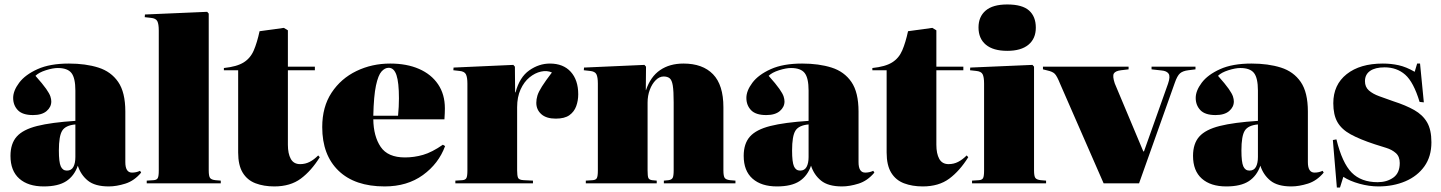

<svg xmlns="http://www.w3.org/2000/svg" viewBox="-20 -822 6464 861"><path d="M176 14Q106 14 66.5 -21Q27 -56 27 -123Q27 -178 55 -209.5Q83 -241 146.5 -257Q210 -273 318 -280V-416Q318 -472 300.5 -494.5Q283 -517 239 -517Q217 -517 185.5 -507Q154 -497 139 -482Q172 -445 187 -423.5Q202 -402 206 -389.5Q210 -377 210 -367Q210 -342 189 -324Q168 -306 128 -306Q81 -306 60 -328Q39 -350 39 -383Q39 -415 66 -451Q93 -487 148.5 -512Q204 -537 289 -537Q364 -537 421 -519Q478 -501 510 -454.5Q542 -408 542 -322V-95Q542 -48 572 -48Q591 -48 608 -56L613 -48Q582 -11 542 1.5Q502 14 468 14Q406 14 374 -12Q342 -38 329 -79Q313 -33 277 -9.5Q241 14 176 14ZM280 -57Q300 -57 309 -73.5Q318 -90 318 -118V-264Q274 -260 259 -236Q244 -212 244 -147Q244 -95 252.5 -76Q261 -57 280 -57Z M638 0V-12L669 -14Q683 -15 687.5 -23.5Q692 -32 692 -57V-685Q692 -714 685.5 -727Q679 -740 656 -742L629 -745L630 -757L909 -769L916 -761V-58Q916 -32 922 -24Q928 -16 946 -14L970 -12V0Z M1210 14Q1163 14 1126 0Q1089 -14 1068.5 -47.5Q1048 -81 1048 -138V-507H984V-517Q1042 -523 1072.5 -542Q1103 -561 1118 -596Q1133 -631 1144 -682L1253 -697L1271 -686V-523H1392V-507H1271V-173Q1271 -133 1284 -109.5Q1297 -86 1326 -86Q1349 -86 1368.5 -96Q1388 -106 1407 -125L1414 -117Q1376 -56 1329 -21Q1282 14 1210 14Z M1705 14Q1571 14 1498 -56.5Q1425 -127 1425 -252Q1425 -343 1467 -406.5Q1509 -470 1578.5 -503.5Q1648 -537 1730 -537Q1804 -537 1859 -513Q1914 -489 1944.5 -444Q1975 -399 1975 -336Q1975 -326 1974.5 -314Q1974 -302 1973 -287H1654Q1655 -211 1687 -163.5Q1719 -116 1796 -116Q1837 -116 1877 -127.5Q1917 -139 1966 -173L1976 -167Q1947 -88 1876.5 -37Q1806 14 1705 14ZM1654 -303H1765Q1767 -324 1768 -343Q1769 -362 1769 -381Q1769 -452 1758 -485Q1747 -518 1723 -518Q1706 -518 1691 -501.5Q1676 -485 1666 -438.5Q1656 -392 1654 -303Z M2022 0V-12L2053 -14Q2067 -15 2071.5 -23.5Q2076 -32 2076 -57V-447Q2076 -475 2069.5 -488.5Q2063 -502 2040 -504L2013 -507L2014 -519L2282 -531L2289 -523L2290 -408H2292Q2310 -476 2353.5 -506.5Q2397 -537 2446 -537Q2506 -537 2539.5 -500Q2573 -463 2573 -399Q2573 -371 2564 -346Q2555 -321 2533.5 -305.5Q2512 -290 2472 -290Q2430 -290 2407.5 -310Q2385 -330 2385 -361Q2385 -377 2390 -393.5Q2395 -410 2410.5 -434.5Q2426 -459 2455 -497Q2433 -507 2406 -501Q2379 -495 2354.5 -475Q2330 -455 2314.5 -421Q2299 -387 2299 -341V-58Q2299 -35 2303 -25Q2307 -15 2329 -14L2370 -12V0Z M2607 0V-12L2638 -14Q2652 -15 2656.5 -23.5Q2661 -32 2661 -57V-447Q2661 -476 2654.5 -489Q2648 -502 2625 -504L2598 -507L2599 -519L2870 -531L2877 -523L2876 -418H2877Q2897 -478 2940 -507.5Q2983 -537 3045 -537Q3131 -537 3177.5 -489Q3224 -441 3224 -341V-58Q3224 -32 3230 -24Q3236 -16 3254 -14L3278 -12V0H2957V-12L2978 -14Q2992 -16 2996.5 -24.5Q3001 -33 3001 -58V-363Q3001 -414 2997 -438.5Q2993 -463 2983 -471Q2973 -479 2956 -479Q2937 -479 2920.5 -462.5Q2904 -446 2894 -419.5Q2884 -393 2884 -362V-58Q2884 -32 2887.5 -24Q2891 -16 2904 -14L2925 -12V0Z M3464 14Q3394 14 3354.5 -21Q3315 -56 3315 -123Q3315 -178 3343 -209.5Q3371 -241 3434.5 -257Q3498 -273 3606 -280V-416Q3606 -472 3588.5 -494.5Q3571 -517 3527 -517Q3505 -517 3473.5 -507Q3442 -497 3427 -482Q3460 -445 3475 -423.5Q3490 -402 3494 -389.5Q3498 -377 3498 -367Q3498 -342 3477 -324Q3456 -306 3416 -306Q3369 -306 3348 -328Q3327 -350 3327 -383Q3327 -415 3354 -451Q3381 -487 3436.5 -512Q3492 -537 3577 -537Q3652 -537 3709 -519Q3766 -501 3798 -454.5Q3830 -408 3830 -322V-95Q3830 -48 3860 -48Q3879 -48 3896 -56L3901 -48Q3870 -11 3830 1.5Q3790 14 3756 14Q3694 14 3662 -12Q3630 -38 3617 -79Q3601 -33 3565 -9.5Q3529 14 3464 14ZM3568 -57Q3588 -57 3597 -73.5Q3606 -90 3606 -118V-264Q3562 -260 3547 -236Q3532 -212 3532 -147Q3532 -95 3540.5 -76Q3549 -57 3568 -57Z M4118 14Q4071 14 4034 0Q3997 -14 3976.5 -47.5Q3956 -81 3956 -138V-507H3892V-517Q3950 -523 3980.5 -542Q4011 -561 4026 -596Q4041 -631 4052 -682L4161 -697L4179 -686V-523H4300V-507H4179V-173Q4179 -133 4192 -109.5Q4205 -86 4234 -86Q4257 -86 4276.5 -96Q4296 -106 4315 -125L4322 -117Q4284 -56 4237 -21Q4190 14 4118 14Z M4497 -594Q4434 -594 4401 -621.5Q4368 -649 4368 -699Q4368 -747 4400 -774.5Q4432 -802 4497 -802Q4564 -802 4594.5 -775Q4625 -748 4625 -698Q4625 -649 4592 -621.5Q4559 -594 4497 -594ZM4339 0V-12L4370 -14Q4384 -15 4388.5 -23.5Q4393 -32 4393 -57V-447Q4393 -476 4386.5 -489Q4380 -502 4357 -504L4330 -507L4331 -519L4610 -531L4617 -523V-58Q4617 -32 4623 -24Q4629 -16 4647 -14L4671 -12V0Z M4929 0 4734 -446Q4720 -481 4710 -491Q4700 -501 4677 -506L4657 -511V-523H5041V-511L5007 -507Q4982 -504 4975 -492.5Q4968 -481 4979 -448L5107 -143H5110L5218 -447Q5229 -479 5220.5 -491.5Q5212 -504 5189 -506L5144 -511V-523H5341V-511L5309 -507Q5284 -504 5271.5 -493Q5259 -482 5248 -450L5088 0Z M5479 14Q5409 14 5369.5 -21Q5330 -56 5330 -123Q5330 -178 5358 -209.5Q5386 -241 5449.5 -257Q5513 -273 5621 -280V-416Q5621 -472 5603.5 -494.5Q5586 -517 5542 -517Q5520 -517 5488.5 -507Q5457 -497 5442 -482Q5475 -445 5490 -423.5Q5505 -402 5509 -389.5Q5513 -377 5513 -367Q5513 -342 5492 -324Q5471 -306 5431 -306Q5384 -306 5363 -328Q5342 -350 5342 -383Q5342 -415 5369 -451Q5396 -487 5451.5 -512Q5507 -537 5592 -537Q5667 -537 5724 -519Q5781 -501 5813 -454.5Q5845 -408 5845 -322V-95Q5845 -48 5875 -48Q5894 -48 5911 -56L5916 -48Q5885 -11 5845 1.5Q5805 14 5771 14Q5709 14 5677 -12Q5645 -38 5632 -79Q5616 -33 5580 -9.5Q5544 14 5479 14ZM5583 -57Q5603 -57 5612 -73.5Q5621 -90 5621 -118V-264Q5577 -260 5562 -236Q5547 -212 5547 -147Q5547 -95 5555.5 -76Q5564 -57 5583 -57Z M5975 19 5957 -194 5973 -197Q5999 -91 6041.5 -48Q6084 -5 6158 -5Q6199 -5 6228 -25.5Q6257 -46 6257 -91Q6257 -120 6239.5 -135.5Q6222 -151 6196 -159Q6170 -167 6145 -175Q6078 -197 6037 -219.5Q5996 -242 5977.5 -274.5Q5959 -307 5959 -359Q5959 -442 6019 -489.5Q6079 -537 6181 -537Q6218 -537 6252 -529.5Q6286 -522 6324 -500L6335 -537H6348L6365 -363L6346 -365Q6319 -454 6281.5 -487Q6244 -520 6189 -520Q6147 -520 6124 -504Q6101 -488 6101 -458Q6101 -432 6118.5 -416.5Q6136 -401 6165 -390.5Q6194 -380 6228 -368Q6284 -350 6322 -328.5Q6360 -307 6379.5 -273.5Q6399 -240 6399 -184Q6399 -120 6367.5 -76Q6336 -32 6282 -9Q6228 14 6161 14Q6120 14 6076.5 2Q6033 -10 6004 -29L5989 19Z"/></svg>

Font: Literata 72pt Black
Style: Regular
Weight: 900
Designer: Latin by Veronika Burian and Jose Scaglione. Greek by Irene Vlachou. Cyrillic by Vera Evstafieva.
Foundry: TypeTogether
Version: Version 3.002